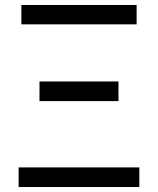

<svg xmlns="http://www.w3.org/2000/svg" viewBox="-20 -753 635 773"><path d="M55 0H541V-79H55ZM139 -346H457V-425H139ZM66 -655H530V-733H66Z"/></svg>

Font: Source Han Sans JP
Style: Regular
Weight: 400
Designer: Ryoko NISHIZUKA 西塚涼子 (kana, bopomofo & ideographs); Paul D. Hunt (Latin, Greek & Cyrillic); Sandoll Communications 산돌커뮤니
Foundry: Adobe
Version: Version 2.004;hotconv 1.0.118;makeotfexe 2.5.65603